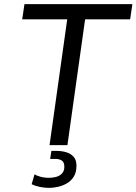

<svg xmlns="http://www.w3.org/2000/svg" viewBox="-20 -706 664 934"><path d="M221 0 307 -612H88L99 -686H624L613 -612H394L308 0ZM220 208Q198 208 175 203.5Q152 199 134 190L148 142Q157 148 176 153.5Q195 159 219 159Q236 159 253 154.5Q270 150 281.5 138Q293 126 293 105Q293 83 280.5 75Q268 67 250 67H224L230 28H255Q280 28 302 34.5Q324 41 338 56.5Q352 72 352 100Q352 133 338.5 154Q325 175 304.5 186.5Q284 198 261 203Q238 208 220 208Z"/></svg>

Font: Chivo Mono Medium Light
Style: Italic
Weight: 300
Italic angle: -8.05°
Monospace: yes
Version: Version 1.008